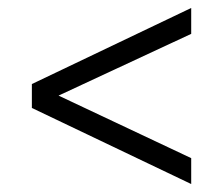

<svg xmlns="http://www.w3.org/2000/svg" viewBox="-20 -582 550 482"><path d="M460 -185V-120L60 -311V-371L460 -562V-497L127 -342Z"/></svg>

Font: Hind Siliguri Light
Style: Regular
Weight: 300
Designer: Jyotish Sonowal
Foundry: Indian Type Foundry
Version: Version 1.001;PS 1.0;hotconv 1.0.86;makeotf.lib2.5.63406; tt